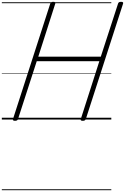

<svg xmlns="http://www.w3.org/2000/svg" viewBox="-20 -1308 1368 2101"><path d="M144 14Q116 14 122 -5L530 -1269Q534 -1279 541 -1283.5Q548 -1288 563 -1288Q592 -1288 585 -1269L399 -688H1083L1272 -1269Q1275 -1279 1282.5 -1283.5Q1290 -1288 1305 -1288Q1333 -1288 1327 -1269L919 -5Q915 4 908 9Q901 14 885 14Q857 14 864 -5L1067 -638H382L177 -5Q174 4 166.5 9Q159 14 144 14ZM0 763H1198V773H0ZM0 -20H1198V0H0ZM0 -505H1198V-500H0ZM0 -1283H1198V-1273H0Z"/></svg>

Font: Playwrite NL Guides
Style: Regular
Weight: 400
Designer: Veronika Burian, José Scaglione
Foundry: TypeTogether
Version: Version 1.003